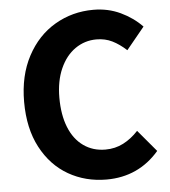

<svg xmlns="http://www.w3.org/2000/svg" viewBox="-54 -804 767 867"><g transform="rotate(-5 329.5 -370.5)"><path d="M53.6 -367.6Q53.6 -486.4 100.4 -574.3Q147.2 -662.2 226.4 -708.6Q305.6 -755 400.8 -755Q467.4 -755 523.7 -728.4Q580 -701.8 620.4 -659.8L538.4 -559.8Q506.6 -589 474.5 -604.8Q442.4 -620.6 403.4 -620.6Q350 -620.6 306.8 -590.5Q263.6 -560.4 238.7 -504.2Q213.8 -448 213.8 -372.6Q213.8 -294.8 236.5 -238.3Q259.2 -181.8 301.9 -151.6Q344.6 -121.4 401 -121.4Q445.4 -121.4 482.4 -140.5Q519.4 -159.6 550.4 -193.2L633 -95Q586.6 -40.8 526.8 -13.5Q467 13.8 394.8 13.8Q299.2 13.8 221.9 -30.6Q144.6 -75 99.1 -161Q53.6 -247 53.6 -367.6Z"/></g></svg>

Font: 寒蝉端黑体 Light
Style: Regular
Weight: 300
Designer: ChillDuanSans {Warren2060}; 
Source Han Sans {Ryoko NISHIZUKA 西塚涼子 (kana, bopomofo & ideographs); Paul D. Hunt (Latin, G
Foundry: ChillType&Adobe
Version: Version 1.300;Glyphs 3.3 (3306)